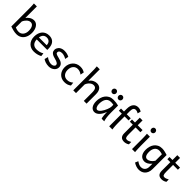

<svg xmlns="http://www.w3.org/2000/svg" viewBox="374 -2512 4463 4463"><g transform="rotate(45 2605.0 -280.5)"><path d="M161.1 -781.2V-402.8Q178.2 -425.3 198.2 -444.3Q218.3 -463.4 241.5 -477.5Q264.6 -491.7 291.5 -499.8Q318.4 -507.8 349.1 -507.8Q386.2 -507.8 417 -489.7Q447.8 -471.7 470.2 -439.2Q492.7 -406.7 505.1 -361.8Q517.6 -316.9 517.6 -263.7Q517.6 -200.7 500.7 -149.9Q483.9 -99.1 453.1 -63Q422.4 -26.9 378.7 -7.3Q335 12.2 280.8 12.2Q251 12.2 223.1 8.1Q195.3 3.9 169.2 -2.7Q143.1 -9.3 118.7 -16.8Q94.2 -24.4 70.8 -31.7V-609.4Q70.8 -640.6 70.1 -672.1Q69.3 -703.6 67.9 -732.2Q66.4 -760.7 63.5 -781.2ZM161.1 -90.3Q179.2 -83 194.1 -77.9Q209 -72.8 223.1 -69.6Q237.3 -66.4 251.2 -64.9Q265.1 -63.5 280.8 -63.5Q313 -63.5 340.3 -76.7Q367.7 -89.8 387.5 -113.8Q407.2 -137.7 418.5 -171.6Q429.7 -205.6 429.7 -246.6Q429.7 -287.1 422.4 -319.8Q415 -352.5 401.1 -375.2Q387.2 -397.9 366.7 -410.2Q346.2 -422.4 319.8 -422.4Q296.9 -422.4 273.9 -412.4Q251 -402.3 230.2 -384.3Q209.5 -366.2 191.4 -341.1Q173.3 -315.9 161.1 -285.6Z M700.7 -236.8Q702.1 -193.8 714.1 -162.1Q726.1 -130.4 746.8 -109.6Q767.6 -88.9 795.7 -78.6Q823.7 -68.4 856.9 -68.4Q904.3 -68.4 949.7 -79.1Q995.1 -89.8 1040 -117.2L1049.8 -36.6Q1023.9 -23.4 999 -14.2Q974.1 -4.9 949.2 1Q924.3 6.8 898.7 9.5Q873 12.2 844.7 12.2Q797.9 12.2 755.4 -4.2Q712.9 -20.5 680.7 -52.5Q648.4 -84.5 629.4 -131.8Q610.4 -179.2 610.4 -241.7Q610.4 -302.2 626.7 -351.3Q643.1 -400.4 673.3 -435.3Q703.6 -470.2 747.1 -489Q790.5 -507.8 844.7 -507.8Q884.8 -507.8 915.5 -498.3Q946.3 -488.8 968.8 -471.9Q991.2 -455.1 1006.3 -432.6Q1021.5 -410.2 1030.5 -384.3Q1039.6 -358.4 1043.5 -330.3Q1047.4 -302.2 1047.4 -274.9V-255.9Q1047.4 -243.7 1046.9 -236.8ZM837.4 -434.6Q783.7 -434.6 749.5 -403.1Q715.3 -371.6 704.6 -305.2H959.5Q959.5 -336.4 950.4 -360.6Q941.4 -384.8 925 -401.4Q908.7 -418 886.2 -426.3Q863.8 -434.6 837.4 -434.6Z M1489.3 -383.3Q1477.1 -390.6 1461.4 -398.7Q1445.8 -406.7 1427.5 -413.6Q1409.2 -420.4 1388.4 -425Q1367.7 -429.7 1345.2 -429.7Q1318.4 -429.7 1300 -423.8Q1281.7 -418 1270.8 -408.9Q1259.8 -399.9 1254.9 -388.4Q1250 -377 1250 -366.2Q1250 -353.5 1253.9 -343.8Q1257.8 -334 1270.3 -325.7Q1282.7 -317.4 1305.7 -309.6Q1328.6 -301.8 1367.2 -293Q1400.4 -285.6 1429.7 -274.2Q1459 -262.7 1481 -245.1Q1502.9 -227.5 1515.6 -202.9Q1528.3 -178.2 1528.3 -144Q1528.3 -110.8 1513.7 -82.5Q1499 -54.2 1473.6 -33Q1448.2 -11.7 1414.1 0.2Q1379.9 12.2 1340.3 12.2Q1310.5 12.2 1283 7.8Q1255.4 3.4 1231.2 -4.4Q1207 -12.2 1187 -22.5Q1167 -32.7 1152.3 -43.9L1176.8 -131.8Q1193.4 -117.2 1214.1 -105Q1234.9 -92.8 1256.8 -84Q1278.8 -75.2 1301 -70.6Q1323.2 -65.9 1342.8 -65.9Q1364.3 -65.9 1382.1 -71.5Q1399.9 -77.1 1412.8 -86.2Q1425.8 -95.2 1433.1 -107.2Q1440.4 -119.1 1440.4 -131.8Q1440.4 -145.5 1434.8 -157.5Q1429.2 -169.4 1414.3 -180.4Q1399.4 -191.4 1373.3 -201.7Q1347.2 -211.9 1306.2 -222.2Q1261.7 -232.9 1233.6 -247.6Q1205.6 -262.2 1189.7 -279.8Q1173.8 -297.4 1168 -317.9Q1162.1 -338.4 1162.1 -361.3Q1162.1 -372.6 1165.8 -387.7Q1169.4 -402.8 1178 -419.2Q1186.5 -435.5 1200.4 -451.4Q1214.4 -467.3 1235.4 -479.7Q1256.3 -492.2 1284.7 -500Q1313 -507.8 1350.1 -507.8Q1376.5 -507.8 1399.7 -504.4Q1422.9 -501 1442.1 -495.4Q1461.4 -489.7 1477.5 -482.7Q1493.7 -475.6 1506.3 -468.8Z M2021.5 -41.5Q2002.9 -27.3 1984.6 -17.3Q1966.3 -7.3 1946.3 -0.7Q1926.3 5.9 1903.3 9Q1880.4 12.2 1853 12.2Q1803.7 12.2 1760.7 -5.1Q1717.8 -22.5 1685.5 -55.2Q1653.3 -87.9 1634.8 -134.3Q1616.2 -180.7 1616.2 -239.3Q1616.2 -294.4 1634 -343.3Q1651.9 -392.1 1684.8 -428.7Q1717.8 -465.3 1764.9 -486.6Q1812 -507.8 1870.1 -507.8Q1918.9 -507.8 1954.3 -496.3Q1989.7 -484.9 2016.6 -466.3L1999.5 -378.4Q1966.3 -402.8 1933.6 -415Q1900.9 -427.2 1862.8 -427.2Q1830.1 -427.2 1802 -414.8Q1773.9 -402.3 1753.2 -378.9Q1732.4 -355.5 1720.7 -321.3Q1709 -287.1 1709 -244.1Q1709 -204.6 1719.7 -172.4Q1730.5 -140.1 1750.5 -116.9Q1770.5 -93.8 1798.8 -81.1Q1827.1 -68.4 1862.8 -68.4Q1907.2 -68.4 1943.4 -83.5Q1979.5 -98.6 2011.7 -127Z M2485.4 0V-268.6Q2485.4 -314.5 2479.2 -344.2Q2473.1 -374 2460.9 -391.4Q2448.7 -408.7 2430.4 -415.5Q2412.1 -422.4 2387.7 -422.4Q2361.3 -422.4 2336.2 -409.9Q2311 -397.5 2290 -377.7Q2269 -357.9 2252.9 -333Q2236.8 -308.1 2229 -283.2V0H2138.7V-551.8Q2138.7 -630.9 2137.7 -690.2Q2136.7 -749.5 2131.3 -781.2H2229V-405.3Q2265.1 -456.5 2314 -482.2Q2362.8 -507.8 2414.6 -507.8Q2492.7 -507.8 2534.2 -456.8Q2575.7 -405.8 2575.7 -305.2V0Z M3034.7 -420.9Q3028.8 -422.4 3021.5 -423.8Q3014.2 -425.3 3004.2 -426.5Q2994.1 -427.7 2980.7 -428.7Q2967.3 -429.7 2949.2 -429.7Q2901.4 -429.7 2869.4 -410.4Q2837.4 -391.1 2818.4 -359.1Q2799.3 -327.1 2791.3 -285.6Q2783.2 -244.1 2783.2 -200.2Q2783.2 -171.9 2788.8 -148.2Q2794.4 -124.5 2804.2 -107.2Q2814 -89.8 2826.7 -80.3Q2839.4 -70.8 2854 -70.8Q2875.5 -70.8 2897.2 -87.4Q2918.9 -104 2939 -130.1Q2959 -156.2 2976.6 -188.7Q2994.1 -221.2 3007.1 -253.2Q3020 -285.2 3027.3 -313.5Q3034.7 -341.8 3034.7 -358.9ZM3071.3 0Q3065.9 -11.7 3061.8 -32.2Q3057.6 -52.7 3054.9 -75.9Q3052.2 -99.1 3050.8 -122.1Q3049.3 -145 3049.3 -161.1V-200.2Q3034.7 -162.1 3014.4 -124.3Q2994.1 -86.4 2968 -56.2Q2941.9 -25.9 2909.7 -6.8Q2877.4 12.2 2839.4 12.2Q2808.6 12.2 2781.7 -1.5Q2754.9 -15.1 2735.1 -42Q2715.3 -68.8 2704.1 -108.6Q2692.9 -148.4 2692.9 -200.2Q2692.9 -258.3 2708.5 -313.7Q2724.1 -369.1 2756.3 -412.4Q2788.6 -455.6 2838.4 -481.7Q2888.2 -507.8 2956.5 -507.8Q3003.9 -507.8 3045.9 -501.7Q3087.9 -495.6 3125 -485.8V-258.8Q3125 -166.5 3133.8 -103.8Q3142.6 -41 3156.7 0ZM2766.1 -656.7Q2766.1 -670.4 2771 -682.4Q2775.9 -694.3 2784.4 -703.4Q2793 -712.4 2804.4 -717.5Q2815.9 -722.7 2829.6 -722.7Q2843.3 -722.7 2855 -717.5Q2866.7 -712.4 2875 -703.4Q2883.3 -694.3 2888.2 -682.4Q2893.1 -670.4 2893.1 -656.7Q2893.1 -643.1 2888.2 -631.1Q2883.3 -619.1 2875 -610.1Q2866.7 -601.1 2855 -595.9Q2843.3 -590.8 2829.6 -590.8Q2815.9 -590.8 2804.4 -595.9Q2793 -601.1 2784.4 -610.1Q2775.9 -619.1 2771 -631.1Q2766.1 -643.1 2766.1 -656.7ZM2971.2 -656.7Q2971.2 -670.4 2976.1 -682.4Q2981 -694.3 2989.5 -703.4Q2998 -712.4 3009.5 -717.5Q3021 -722.7 3034.7 -722.7Q3048.3 -722.7 3060.1 -717.5Q3071.8 -712.4 3080.1 -703.4Q3088.4 -694.3 3093.3 -682.4Q3098.1 -670.4 3098.1 -656.7Q3098.1 -643.1 3093.3 -631.1Q3088.4 -619.1 3080.1 -610.1Q3071.8 -601.1 3060.1 -595.9Q3048.3 -590.8 3034.7 -590.8Q3021 -590.8 3009.5 -595.9Q2998 -601.1 2989.5 -610.1Q2981 -619.1 2976.1 -631.1Q2971.2 -643.1 2971.2 -656.7Z M3222.7 -485.8H3320.3V-571.3Q3320.3 -681.2 3365 -736.1Q3409.7 -791 3488.8 -791Q3517.6 -791 3545.4 -782Q3573.2 -772.9 3596.2 -756.8L3574.2 -678.7Q3555.7 -692.4 3533 -700.2Q3510.3 -708 3488.8 -708Q3450.7 -708 3430.7 -680.7Q3410.6 -653.3 3410.6 -590.8V-485.8H3542.5V-415H3410.6V-241.2Q3410.6 -205.6 3411.4 -170.7Q3412.1 -135.7 3413.8 -104.2Q3415.5 -72.8 3418.5 -45.9Q3421.4 -19 3425.3 0H3320.3V-415H3222.7Z M3584 -485.8H3681.6V-644.5H3772V-485.8H3930.7V-415H3772V-190.4Q3772 -152.8 3775.6 -128.9Q3779.3 -105 3786.9 -91.6Q3794.4 -78.1 3806.2 -73.2Q3817.9 -68.4 3834.5 -68.4Q3855.5 -68.4 3881.8 -77.6Q3908.2 -86.9 3940.4 -105V-26.9Q3906.7 -4.9 3876 3.7Q3845.2 12.2 3819.3 12.2Q3790.5 12.2 3765.6 5.6Q3740.7 -1 3721.9 -17.6Q3703.1 -34.2 3692.4 -61.8Q3681.6 -89.4 3681.6 -131.8V-415H3584Z M4052.7 -656.7Q4052.7 -670.4 4057.1 -682.4Q4061.5 -694.3 4069.6 -703.4Q4077.6 -712.4 4088.9 -717.5Q4100.1 -722.7 4113.8 -722.7Q4127.4 -722.7 4139.2 -717.5Q4150.9 -712.4 4159.2 -703.4Q4167.5 -694.3 4172.4 -682.4Q4177.2 -670.4 4177.2 -656.7Q4177.2 -643.1 4172.4 -631.1Q4167.5 -619.1 4159.2 -610.1Q4150.9 -601.1 4139.2 -595.9Q4127.4 -590.8 4113.8 -590.8Q4100.1 -590.8 4088.9 -595.9Q4077.6 -601.1 4069.6 -610.1Q4061.5 -619.1 4057.1 -631.1Q4052.7 -643.1 4052.7 -656.7ZM4160.2 -231.9Q4160.2 -208.5 4160.9 -176.5Q4161.6 -144.5 4162.8 -111.8Q4164.1 -79.1 4165.8 -49.3Q4167.5 -19.5 4169.9 0H4069.8V-258.8Q4069.8 -294.4 4069.6 -329.1Q4069.3 -363.8 4068.6 -394.8Q4067.9 -425.8 4066.4 -452.4Q4064.9 -479 4062.5 -498H4160.2Z M4646 -405.3Q4634.3 -409.7 4621.1 -413.3Q4607.9 -417 4594.2 -419.4Q4580.6 -421.9 4567.6 -423.3Q4554.7 -424.8 4543.5 -424.8Q4503.4 -424.8 4475.1 -408.4Q4446.8 -392.1 4429 -365.5Q4411.1 -338.9 4402.8 -305.2Q4394.5 -271.5 4394.5 -236.8Q4394.5 -191.4 4401.6 -161.4Q4408.7 -131.3 4421.1 -113.5Q4433.6 -95.7 4450.4 -88.1Q4467.3 -80.6 4487.3 -80.6Q4505.9 -80.6 4526.9 -88.1Q4547.9 -95.7 4569.1 -109.9Q4590.3 -124 4610.1 -145Q4629.9 -166 4646 -192.9ZM4736.3 -12.2Q4736.3 52.2 4717.5 98.1Q4698.7 144 4668.2 173.1Q4637.7 202.1 4598.6 215.8Q4559.6 229.5 4519 229.5Q4472.2 229.5 4426 213.4Q4379.9 197.3 4340.8 170.9L4372.6 95.2Q4407.2 120.1 4442.4 135.7Q4477.5 151.4 4514.2 151.4Q4533.2 151.4 4556.2 144.5Q4579.1 137.7 4599.1 120.8Q4619.1 104 4632.6 75.7Q4646 47.4 4646 4.9V-95.2Q4627 -71.3 4605.7 -53Q4584.5 -34.7 4562.7 -22.5Q4541 -10.3 4519.3 -3.9Q4497.6 2.4 4477.5 2.4Q4443.8 2.4 4412.6 -9.3Q4381.3 -21 4357.2 -46.6Q4333 -72.3 4318.6 -113.3Q4304.2 -154.3 4304.2 -212.4Q4304.2 -268.6 4318.8 -321.8Q4333.5 -375 4364.3 -416.3Q4395 -457.5 4443.1 -482.7Q4491.2 -507.8 4558.1 -507.8Q4580.1 -507.8 4603.3 -504.6Q4626.5 -501.5 4649.4 -496.1Q4672.4 -490.7 4694.3 -484.1Q4716.3 -477.5 4736.3 -471.2Z M4816.9 -485.8H4914.6V-644.5H5004.9V-485.8H5163.6V-415H5004.9V-190.4Q5004.9 -152.8 5008.5 -128.9Q5012.2 -105 5019.8 -91.6Q5027.3 -78.1 5039.1 -73.2Q5050.8 -68.4 5067.4 -68.4Q5088.4 -68.4 5114.7 -77.6Q5141.1 -86.9 5173.3 -105V-26.9Q5139.6 -4.9 5108.9 3.7Q5078.1 12.2 5052.2 12.2Q5023.4 12.2 4998.5 5.6Q4973.6 -1 4954.8 -17.6Q4936 -34.2 4925.3 -61.8Q4914.6 -89.4 4914.6 -131.8V-415H4816.9Z"/></g></svg>

Font: Andika Viet
Style: Regular
Weight: 400
Designer: Victor Gaultney, Annie Olsen, Julie Remington, Don Collingsworth, Eric Hays, Becca Hirsbrunner
Foundry: SIL International
Version: Version 5.000